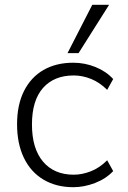

<svg xmlns="http://www.w3.org/2000/svg" viewBox="-20 -771 531 799"><path d="M285 8Q214 8 161 -23.5Q108 -55 79.5 -114Q51 -173 51 -254Q51 -335 80 -392.5Q109 -450 161.5 -480Q214 -510 285 -510Q333 -510 377.5 -492Q422 -474 451 -442L426 -397Q395 -428 359 -442.5Q323 -457 287 -457Q205 -457 159 -405Q113 -353 113 -253Q113 -153 159 -98.5Q205 -44 287 -44Q321 -44 357.5 -58Q394 -72 426 -104L451 -59Q421 -27 375.5 -9.5Q330 8 285 8ZM261 -550 364 -751H434L307 -550Z"/></svg>

Font: Mulish ExtraLight Light
Style: Regular
Weight: 300
Version: Version 3.603